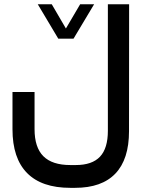

<svg xmlns="http://www.w3.org/2000/svg" viewBox="-20 -671 691 909"><path d="M255.4 -488.8 161.1 -647 158.7 -650.9H163.1H223.6H225.1L225.6 -649.9L292 -536.1L358.9 -649.9L359.4 -650.9H360.8H421.4H425.8L423.3 -647L328.6 -488.8L328.1 -487.8H326.7H257.3H255.9ZM143.6 -59.6Q143.6 26.9 185.3 68.6Q227.1 110.4 313 110.4H338.9Q416 110.4 453.4 70.8Q490.7 31.2 490.7 -51.8V-641.1V-650.9H500.5H581.5H591.3V-641.1L590.8 -49.8Q590.8 83 526.4 150.6Q461.9 218.3 335.4 218.3H313Q177.2 218.3 108.2 148.2Q39.1 78.1 39.1 -59.1V-225.6V-235.4H48.8H133.8H143.6V-225.6Z"/></svg>

Font: Shabnam Medium FD
Style: Medium-FD
Weight: 500
Foundry: DejaVu fonts team - Redesigned by Saber Rastikerdar - Based on Vazir font
Version: Version 5.0.0